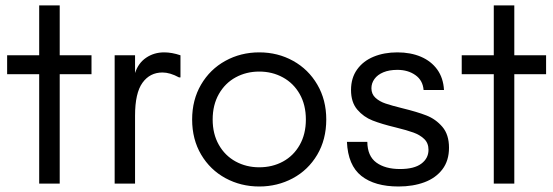

<svg xmlns="http://www.w3.org/2000/svg" viewBox="-20 -677 2040 708"><path d="M124.5 -403.3H6.3V-473.1H124.5V-657.2H200.2V-473.1H317.4V-403.3H200.2V0H124.5Z M402.8 -473.1H478V-407.7Q489.7 -444.3 518.8 -464.1Q547.9 -483.9 585.4 -483.9Q613.8 -483.9 645.5 -473.1V-391.6H640.1Q606.9 -409.7 579.1 -409.7Q532.7 -409.7 505.4 -371.8Q478 -334 478 -250.5V0H402.8Z M688.5 -236.3Q688.5 -308.6 721.4 -365Q754.4 -421.4 811 -452.6Q867.7 -483.9 936 -483.9Q1004.4 -483.9 1060.8 -452.6Q1117.2 -421.4 1150.1 -365Q1183.1 -308.6 1183.1 -236.3Q1183.1 -162.6 1149.7 -106.2Q1116.2 -49.8 1059.6 -19.5Q1002.9 10.7 936 10.7Q868.2 10.7 811.5 -20Q754.9 -50.8 721.7 -106.9Q688.5 -163.1 688.5 -236.3ZM936 -60.1Q984.4 -60.1 1023.4 -81.3Q1062.5 -102.5 1085.2 -142.6Q1107.9 -182.6 1107.9 -236.3Q1107.9 -290 1085.2 -330.1Q1062.5 -370.1 1023.2 -391.6Q983.9 -413.1 936 -413.1Q888.2 -413.1 849.1 -391.8Q810.1 -370.6 787.1 -330.3Q764.2 -290 764.2 -236.3Q764.2 -183.1 786.9 -143.1Q809.6 -103 848.9 -81.5Q888.2 -60.1 936 -60.1Z M1259.3 -153.8H1334.5Q1335 -101.6 1367.7 -77.6Q1400.4 -53.7 1455.1 -53.7Q1507.3 -53.7 1533.7 -73.5Q1560.1 -93.3 1560.1 -124.5Q1560.1 -149.4 1544.2 -164.6Q1528.3 -179.7 1504.6 -188.2Q1481 -196.8 1439.5 -207Q1386.7 -219.7 1353.8 -232.7Q1320.8 -245.6 1297.6 -272.7Q1274.4 -299.8 1274.4 -345.2Q1274.4 -389.6 1296.9 -420.9Q1319.3 -452.1 1357.9 -468Q1396.5 -483.9 1445.3 -483.9Q1494.1 -483.9 1532 -467.8Q1569.8 -451.7 1592.3 -420.7Q1614.7 -389.6 1617.2 -345.2H1542Q1539.1 -380.9 1511.7 -400.1Q1484.4 -419.4 1445.3 -419.4Q1415 -419.4 1393.6 -410.4Q1372.1 -401.4 1360.8 -385.7Q1349.6 -370.1 1349.6 -351.6Q1349.6 -330.1 1364.5 -316.4Q1379.4 -302.7 1401.9 -295.2Q1424.3 -287.6 1463.9 -277.8Q1518.1 -264.6 1552.5 -251.2Q1586.9 -237.8 1611.3 -209.2Q1635.7 -180.7 1635.7 -132.3Q1635.7 -84.5 1611.3 -52.5Q1586.9 -20.5 1544.9 -4.9Q1502.9 10.7 1449.7 10.7Q1361.8 10.7 1312.5 -28.3Q1263.2 -67.4 1259.3 -153.8Z M1800.8 -403.3H1682.6V-473.1H1800.8V-657.2H1876.5V-473.1H1993.7V-403.3H1876.5V0H1800.8Z"/></svg>

Font: Glacial Indifference
Style: Regular
Weight: 400
Designer: Alfredo Marco Pradil
Foundry: Alfredo Marco Pradil
Version: Version 1.312